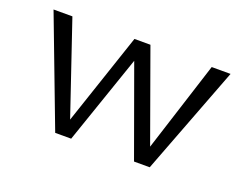

<svg xmlns="http://www.w3.org/2000/svg" viewBox="-75 -551 876 689"><g transform="rotate(20 363.5 -207.0)"><path d="M702 -414 544 0H484L361 -340L244 0H183L26 -414H98L217 -63L335 -414H396L520 -70L630 -414Z"/></g></svg>

Font: Ysabeau Infant
Style: Regular
Weight: 400
Designer: Christian Thalmann (Catharsis Fonts)
Version: Version 0.003